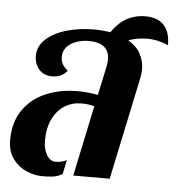

<svg xmlns="http://www.w3.org/2000/svg" viewBox="-49 -695 693 756"><g transform="rotate(5 297.0 -317.5)"><path d="M512.2 -562Q470.2 -562 436.5 -549.3Q469.2 -530.3 484.9 -501.5Q500.5 -472.7 500.5 -439.9Q500.5 -425.3 497.1 -408.2L411.1 0H267.1L325.7 -278.8Q303.2 -285.6 274.4 -285.6Q237.8 -285.6 208.3 -267.1Q178.7 -248.5 161.4 -212.9Q144 -177.2 144 -127.9Q144 -93.8 157.7 -70.8Q171.4 -47.9 192.4 -47.9Q216.8 -47.9 236.3 -58.1L225.1 -2Q221.2 -0.5 211.2 4.4Q201.2 9.3 185.8 11.2Q170.4 13.2 144 13.2Q116.2 13.2 84.5 0.2Q52.7 -12.7 30 -42.2Q7.3 -71.8 7.3 -118.2Q7.3 -188.5 40.8 -236.8Q74.2 -285.2 130.6 -308.8Q187 -332.5 255.9 -332.5Q296.9 -332.5 335.9 -324.7L359.4 -435.1Q363.3 -453.6 363.3 -466.8Q363.3 -533.2 281.2 -533.2Q255.9 -533.2 232.7 -524.9Q209.5 -516.6 195.3 -500.5Q181.2 -484.4 181.2 -462.9Q181.2 -445.3 188 -433.1Q194.8 -420.9 209.5 -409.2Q198.7 -396 184.8 -388.9Q170.9 -381.8 150.4 -381.8Q116.7 -381.8 97.9 -403.6Q79.1 -425.3 79.1 -457Q79.1 -495.6 110.1 -523.4Q141.1 -551.3 191.2 -565.7Q241.2 -580.1 296.4 -580.1Q332.5 -580.1 363.3 -574.7Q413.1 -649.4 496.1 -649.4Q543.5 -649.4 568.6 -623Q593.8 -596.7 593.8 -543.5Q575.7 -552.2 554.4 -557.1Q533.2 -562 512.2 -562Z"/></g></svg>

Font: Pattaya
Style: Regular
Weight: 400
Designer: Pablo Impallari / Thai characters Designed by Thanarat Vachiruckul and Suppakit Chalermlarp
Foundry: Pablo Impallari
Version: Version 2.000